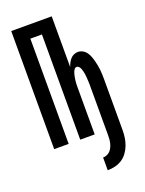

<svg xmlns="http://www.w3.org/2000/svg" viewBox="-174 -817 849 1123"><g transform="rotate(-20 250.0 -256.0)"><path d="M295 223V144Q307 144 319 139Q331 134 339.5 125Q348 116 353.5 104.5Q359 93 362 81Q365 69 366 56.5Q367 44 367 31V-283Q367 -292 366.5 -300.5Q366 -309 365.5 -317.5Q365 -326 364.5 -334.5Q364 -343 362.5 -351.5Q361 -360 359 -368.5Q357 -377 354 -385Q351 -393 345 -400Q339 -407 331 -407Q322 -407 316.5 -400Q311 -393 308 -385Q305 -377 303 -368.5Q301 -360 299.5 -351.5Q298 -343 297 -334.5Q296 -326 295.5 -317.5Q295 -309 295 -300.5Q295 -292 295 -283V0H205V-655H133V0H43V-735H295V-419Q299 -431 305 -443Q311 -455 320 -465.5Q329 -476 341.5 -481.5Q354 -487 367 -487Q382 -487 396 -479.5Q410 -472 419 -459.5Q428 -447 433.5 -433Q439 -419 443 -404Q447 -389 450 -374Q453 -359 454.5 -344Q456 -329 456.5 -313.5Q457 -298 457 -283V31Q457 55 453.5 79Q450 103 441.5 125Q433 147 419 166.5Q405 186 385 199Q365 212 342 217.5Q319 223 295 223Z"/></g></svg>

Font: Iosevka Bendy Medium
Style: Regular
Weight: 500
Monospace: yes
Designer: Belleve Invis
Foundry: Belleve Invis
Version: Version 30.1.2